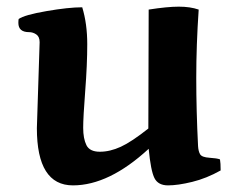

<svg xmlns="http://www.w3.org/2000/svg" viewBox="-20 -540 710 577"><path d="M67.4 -443.4Q35.2 -443.4 35.2 -471.2Q35.2 -479 36.1 -482.9Q53.2 -495.1 119.6 -506.6Q186 -518.1 227.1 -518.1Q242.2 -468.8 242.2 -407.2Q242.2 -345.7 236.1 -266.8Q230 -188 230 -155.8Q230 -123.5 239.7 -103.8Q249.5 -84 280 -84Q310.5 -84 343 -98.9Q375.5 -113.8 425.8 -153.8Q425.8 -304.2 426.8 -511.2Q482.9 -520 517.3 -520Q551.8 -520 577.1 -511.2Q569.8 -404.3 569.8 -305.9Q569.8 -207.5 575.2 -101.1Q576.2 -85 581.5 -76.2Q586.9 -67.4 609.6 -65.9Q632.3 -64.5 641.1 -61Q643.1 -50.8 643.1 -27.8Q600.6 -3.9 557.6 6.6Q514.6 17.1 484.9 17.1Q455.1 17.1 444.1 -4.9Q433.1 -26.9 426.8 -92.8Q307.6 17.1 199.2 17.1Q90.8 17.1 90.8 -154.8L99.1 -413.1Q99.1 -429.7 89.1 -436.5Q79.1 -443.4 67.4 -443.4Z"/></svg>

Font: Marko One
Style: Regular
Weight: 400
Designer: Zhenya Spizhovyi
Foundry: Cyreal
Version: Version 1.003